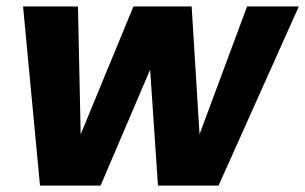

<svg xmlns="http://www.w3.org/2000/svg" viewBox="-20 -578 951 598"><path d="M104.6 0 51.8 -557.9H222.8L233.5 -55H188.1L395.6 -557.9H576.9L607.9 -55H562.5L749.6 -557.9H910.7L660.7 0H472L441.8 -446.7L484.2 -446.7L293.3 0Z"/></svg>

Font: Poppins Variable
Style: Italic
Weight: 100
Italic angle: -10°
Designer: Jonny Pinhorn
Foundry: Indian Type Foundry
Version: Version 6.000